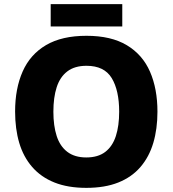

<svg xmlns="http://www.w3.org/2000/svg" viewBox="-20 -898 834 928"><path d="M741 -358Q741 -275 721 -207.5Q701 -140 659 -91Q617 -42 552 -16Q487 10 397 10Q308 10 243 -16Q178 -42 135.5 -91Q93 -140 73 -207.5Q53 -275 53 -359Q53 -470 89.5 -552.5Q126 -635 202.5 -680Q279 -725 398 -725Q517 -725 593 -679.5Q669 -634 705 -551.5Q741 -469 741 -358ZM238 -358Q238 -290 254 -240.5Q270 -191 305.5 -164Q341 -137 397 -137Q454 -137 489 -164Q524 -191 540 -240.5Q556 -290 556 -358Q556 -461 520 -520.5Q484 -580 398 -580Q341 -580 305.5 -553Q270 -526 254 -476.5Q238 -427 238 -358ZM571 -878V-770H225V-878Z"/></svg>

Font: Noto Sans Oriya ExtraBold
Style: Regular
Weight: 800
Version: Version 2.003